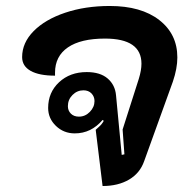

<svg xmlns="http://www.w3.org/2000/svg" viewBox="-20 -613 620 642"><path d="M300 -179Q303 -182 312 -190Q321 -198 327 -209L323 -212Q285 -167 230 -167Q193 -167 167 -192Q141 -217 141 -252Q141 -304 177.5 -338Q214 -372 270 -372Q315 -372 340 -350.5Q365 -329 368 -294L387 -95L396 -97L390 -180L444 -349Q453 -378 453 -400Q453 -484 331 -484Q250 -484 207 -454.5Q164 -425 164 -370V-360Q111 -360 82.5 -376Q54 -392 54 -422Q54 -470 92.5 -509Q131 -548 198 -570.5Q265 -593 347 -593Q452 -593 512.5 -546Q573 -499 573 -421Q573 -384 558 -340L462 -74Q448 -34 411.5 -12.5Q375 9 323 9ZM296 -275Q296 -290 286 -300.5Q276 -311 259 -311Q238 -311 222.5 -295.5Q207 -280 207 -258Q207 -243 217 -233Q227 -223 244 -223Q265 -223 280.5 -239Q296 -255 296 -275Z"/></svg>

Font: K2D
Style: Bold Italic
Weight: 700
Italic angle: -10°
Designer: Katatrad Aksorn Co.,Ltd.
Foundry: Cadson Demak Co.,Ltd.
Version: Version 1.000; ttfautohint (v1.6)